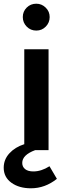

<svg xmlns="http://www.w3.org/2000/svg" viewBox="-82 -810 330 1036"><path d="M41 -718Q41 -748 62 -769Q83 -790 114 -790Q143 -790 164.5 -769Q186 -748 186 -718Q186 -688 165 -666.5Q144 -645 114 -645Q83 -645 62 -666.5Q41 -688 41 -718ZM49 -32V-544H180V0H108Q38 26 38 69Q38 90 53.5 102.5Q69 115 98 115Q141 115 185 87L225 155Q161 206 85 206Q21 206 -20.5 176Q-62 146 -62 95Q-62 51 -31.5 17.5Q-1 -16 49 -32Z"/></svg>

Font: Evergrow Sans
Style: Bold
Weight: 700
Foundry: 10Web
Version: Version 1.000